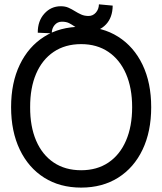

<svg xmlns="http://www.w3.org/2000/svg" viewBox="-20 -854 749 886"><path d="M677.7 -359.4Q677.7 -247.1 637.9 -163.6Q598.1 -80.1 525.4 -34.2Q452.6 11.7 354.5 11.7Q256.3 11.7 183.8 -34.2Q111.3 -80.1 71.3 -163.6Q31.2 -247.1 31.2 -359.4Q31.2 -472.2 71.3 -555.4Q111.3 -638.7 183.8 -684.6Q256.3 -730.5 354.5 -730.5Q452.6 -730.5 525.1 -684.6Q597.7 -638.7 637.7 -555.4Q677.7 -472.2 677.7 -359.4ZM589.8 -359.4Q589.8 -448.2 561.3 -513.7Q532.7 -579.1 480 -614.7Q427.2 -650.4 354.5 -650.4Q280.8 -650.4 227.8 -614.7Q174.8 -579.1 146.7 -513.7Q118.7 -448.2 119.1 -359.4Q118.7 -270.5 146.7 -205.1Q174.8 -139.6 227.8 -104Q280.8 -68.4 354.5 -68.4Q427.7 -68.4 480.5 -104Q533.2 -139.6 561.5 -205.1Q589.8 -270.5 589.8 -359.4ZM218.8 -700.2 154.3 -703.1Q153.8 -756.8 184.6 -791Q215.3 -825.2 260.7 -825.2Q280.8 -825.2 296.1 -818.4Q311.5 -811.5 325.4 -802.7Q339.4 -793.9 354.5 -787.1Q369.6 -780.3 388.7 -780.3Q408.7 -780.3 422.4 -795.9Q436 -811.5 436.5 -834L500 -828.1Q499.5 -773.4 469 -741.2Q438.5 -709 393.6 -709Q369.1 -709 353.3 -715.8Q337.4 -722.7 325 -731.4Q312.5 -740.2 299.1 -747.1Q285.6 -753.9 265.6 -753.9Q245.1 -753.9 231.9 -738.3Q218.8 -722.7 218.8 -700.2Z"/></svg>

Font: Inter Display V
Style: Regular
Weight: 400
Designer: Rasmus Andersson
Foundry: rsms
Version: Version 3.015;git-src